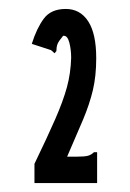

<svg xmlns="http://www.w3.org/2000/svg" viewBox="-20 -655 290 429"><path d="M57 -289Q86 -349 103.5 -389Q121 -429 129.5 -460Q138 -491 139 -526Q139 -544 135 -559.5Q131 -575 123 -575Q121 -575 121 -575Q111 -563 108.5 -556.5Q106 -550 106 -541L102 -536L94 -543L51 -557Q62 -592 78 -613.5Q94 -635 127 -635Q159 -635 177 -607.5Q195 -580 195 -525Q195 -485 187.5 -453.5Q180 -422 165.5 -387.5Q151 -353 130 -305H153Q169 -305 176.5 -307Q184 -309 190 -315H197V-246H57Z"/></svg>

Font: Inconsolata UltraCondensed ExtraBold
Style: Regular
Weight: 800
Width: 1
Monospace: yes
Designer: Raph Levien, Cyreal, Brenton Simpson
Foundry: Raph Levien, Cyreal, Google
Version: Version 3.001; ttfautohint (v1.8.2.53-6de2)